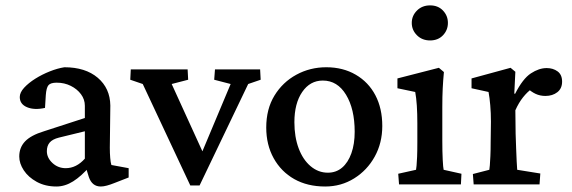

<svg xmlns="http://www.w3.org/2000/svg" viewBox="-20 -678 2103 706"><path d="M187.5 7.8Q146.5 7.8 115.2 -9.3Q84 -26.4 67.4 -51.8Q50.8 -77.1 50.8 -102.5Q50.8 -135.7 72.3 -158.2Q93.8 -180.7 141.6 -195.3L292 -244.1V-289.1Q292 -312.5 277.8 -331.5Q263.7 -350.6 240.2 -362.3Q216.8 -374 188.5 -374Q166 -374 158.2 -364.7Q150.4 -355.5 148.4 -328.1L145.5 -281.2Q106.4 -272.5 79.6 -283.7Q52.7 -294.9 52.7 -321.3Q52.7 -337.9 68.8 -355.5Q85 -373 109.9 -388.7Q134.8 -404.3 163.1 -415.5Q191.4 -426.8 216.8 -430.7Q293.9 -430.7 339.4 -392.1Q384.8 -353.5 385.7 -290L383.8 -134.8Q383.8 -114.3 385.3 -97.2Q386.7 -80.1 389.6 -71.3L453.1 -59.6V-25.4L400.4 -4.9Q385.7 1 373 4.4Q360.4 7.8 350.6 7.8Q318.4 7.8 306.6 -27.3L293.9 -68.4L310.5 -66.4Q279.3 -30.3 249 -11.2Q218.8 7.8 187.5 7.8ZM221.7 -59.6Q241.2 -59.6 258.8 -68.4Q276.4 -77.1 292 -94.7V-195.3L196.3 -171.9Q172.9 -166 162.6 -153.8Q152.3 -141.6 152.3 -122.1Q152.3 -97.7 172.9 -78.6Q193.4 -59.6 221.7 -59.6Z M679.7 3.9 504.9 -369.1 459 -384.8 460.9 -422.9H669.9L671.9 -384.8L611.3 -369.1L738.3 -90.8L710.9 -89.8L828.1 -369.1L767.6 -384.8L770.5 -422.9H936.5L938.5 -384.8L892.6 -369.1L713.9 3.9Z M1175.8 7.8Q1110.4 7.8 1062 -19.5Q1013.7 -46.9 986.3 -96.2Q959 -145.5 959 -209Q959 -277.3 989.3 -326.7Q1019.5 -376 1069.8 -403.3Q1120.1 -430.7 1179.7 -430.7Q1241.2 -430.7 1288.1 -403.3Q1335 -376 1360.4 -327.6Q1385.7 -279.3 1385.7 -214.8Q1385.7 -152.3 1357.9 -102.1Q1330.1 -51.8 1282.2 -22Q1234.4 7.8 1175.8 7.8ZM1185.5 -43Q1215.8 -43 1237.8 -61.5Q1259.8 -80.1 1272 -114.3Q1284.2 -148.4 1284.2 -193.4Q1284.2 -277.3 1252.4 -329.6Q1220.7 -381.8 1167 -381.8Q1120.1 -381.8 1091.3 -339.8Q1062.5 -297.9 1062.5 -228.5Q1062.5 -174.8 1078.1 -132.8Q1093.8 -90.8 1122.1 -66.9Q1150.4 -43 1185.5 -43Z M1447.3 0 1444.3 -39.1 1509.8 -53.7Q1510.7 -57.6 1511.7 -68.8Q1512.7 -80.1 1513.7 -101.1Q1514.6 -122.1 1514.6 -155.3V-224.6Q1514.6 -259.8 1512.7 -289.6Q1510.7 -319.3 1506.8 -339.8L1441.4 -353.5V-389.6L1593.8 -428.7L1612.3 -413.1Q1609.4 -382.8 1607.9 -353Q1606.4 -323.2 1606.4 -284.2V-161.1Q1606.4 -120.1 1607.9 -90.8Q1609.4 -61.5 1611.3 -53.7L1676.8 -39.1L1674.8 0ZM1561.5 -529.3Q1532.2 -529.3 1513.2 -548.3Q1494.1 -567.4 1494.1 -593.8Q1494.1 -620.1 1513.2 -639.2Q1532.2 -658.2 1561.5 -658.2Q1590.8 -658.2 1608.9 -639.2Q1627 -620.1 1627 -593.8Q1627 -567.4 1608.9 -548.3Q1590.8 -529.3 1561.5 -529.3Z M1721.7 0 1718.8 -38.1 1779.3 -53.7Q1780.3 -57.6 1781.2 -70.3Q1782.2 -83 1783.2 -104.5Q1784.2 -126 1784.2 -155.3L1785.2 -230.5Q1785.2 -262.7 1782.7 -291Q1780.3 -319.3 1776.4 -339.8L1713.9 -353.5V-389.6L1857.4 -428.7L1875 -414.1L1871.1 -334L1874 -333Q1902.3 -388.7 1932.1 -408.2Q1961.9 -427.7 1990.2 -427.7Q2013.7 -427.7 2030.3 -415.5Q2046.9 -403.3 2046.9 -377.9Q2046.9 -352.5 2029.3 -338.9Q2011.7 -325.2 1985.4 -325.2Q1965.8 -325.2 1949.2 -333Q1932.6 -340.8 1916 -356.4L1935.5 -351.6Q1918.9 -339.8 1903.3 -320.3Q1887.7 -300.8 1875 -272.5L1876 -186.5Q1877 -158.2 1877.9 -131.3Q1878.9 -104.5 1879.9 -84Q1880.9 -63.5 1881.8 -53.7L1966.8 -40L1963.9 0Z"/></svg>

Font: Crimson Pro Medium
Style: Regular
Weight: 500
Designer: Jacques Le Bailly
Foundry: Baron von Fonthausen
Version: Version 1.003